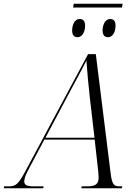

<svg xmlns="http://www.w3.org/2000/svg" viewBox="-80 -1002 728 1022"><path d="M573 -982H313L309 -962H569ZM495 -804C519 -804 535 -830 535 -866C535 -891 524 -901 506 -901C480 -901 466 -869 466 -840C466 -814 478 -804 495 -804ZM333 -804C356 -804 373 -830 373 -866C373 -891 361 -901 344 -901C317 -901 304 -869 304 -840C304 -814 315 -804 333 -804ZM-60 0H150L152 -10H105C64 -10 49 -16 49 -37C49 -53 59 -77 73 -102L156 -259H424L442 -97C443 -86 445 -70 445 -57C445 -22 428 -10 383 -10H355L353 0H569L571 -10H559C524 -10 516 -20 508 -87L430 -714H389L60 -100C17 -19 5 -10 -36 -10H-58ZM281 -493C327 -580 357 -633 380 -680C383 -632 392 -534 399 -475L423 -269H162Z"/></svg>

Font: Noto Serif Display SemiCondensed Light
Style: Italic
Weight: 300
Width: 4
Italic angle: -12°
Designer: Monotype Design Team
Foundry: Monotype Imaging Inc.
Version: Version 2.009